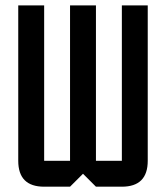

<svg xmlns="http://www.w3.org/2000/svg" viewBox="-20 -704 626 724"><path d="M244.1 -683.6H341.8V-97.7H439.5V-683.6H537.1V-97.7Q537.1 0 439.5 0H341.8L293 -48.8L244.1 0H146.5Q48.8 0 48.8 -97.7V-683.6H146.5V-97.7H244.1Z"/></svg>

Font: BabelStone Runic Beorhtric
Style: Regular
Weight: 400
Designer: Andrew West
Foundry: BabelStone
Version: Version 7.004;November 9, 2023